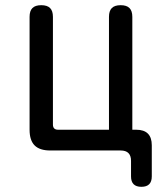

<svg xmlns="http://www.w3.org/2000/svg" viewBox="-20 -580 640 740"><path d="M565 100Q565 120 555 130Q545 140 525 140Q505 140 495 130Q485 120 485 100V40Q485 20 475 10Q465 0 445 0H174Q133 0 113.5 -19.5Q94 -39 94 -80V-515Q94 -538 105 -549Q116 -560 139 -560Q162 -560 173 -549Q184 -538 184 -515V-100Q184 -90 189 -85Q194 -80 204 -80H400V-515Q400 -538 411 -549Q422 -560 445 -560Q468 -560 479 -549Q490 -538 490 -515V-80H505Q535 -80 550 -65Q565 -50 565 -20Z"/></svg>

Font: Maple Mono NL
Style: Regular
Weight: 400
Monospace: yes
Designer: subframe7536
Version: Version 7.000